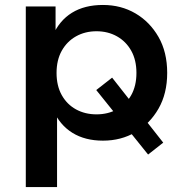

<svg xmlns="http://www.w3.org/2000/svg" viewBox="-20 -560 742 774"><path d="M395 7Q323 7 272 -24.5Q221 -56 193.5 -117.5Q166 -179 166 -266Q166 -355 192.5 -416Q219 -477 270 -508.5Q321 -540 395 -540Q468 -540 526 -506Q584 -472 619 -411Q654 -350 654 -266Q654 -183 619 -122Q584 -61 526 -27Q468 7 395 7ZM84 194V-534H204V-408L200 -266L210 -124V194ZM369 -99Q415 -99 451.5 -119Q488 -139 509 -176.5Q530 -214 530 -266Q530 -318 509 -355.5Q488 -393 451.5 -413.5Q415 -434 369 -434Q323 -434 286.5 -413.5Q250 -393 229 -355.5Q208 -318 208 -266Q208 -214 229 -176.5Q250 -139 286.5 -119Q323 -99 369 -99ZM638 15 577 63 368 -197 432 -247Z"/></svg>

Font: MOST Montserrat SemiBold
Style: Regular
Weight: 600
Designer: Julieta Ulanovsky
Foundry: Julieta Ulanovsky
Version: Version 8.000;March 11, 2024;FontCreator 15.0.0.2926 64-bit